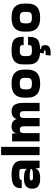

<svg xmlns="http://www.w3.org/2000/svg" viewBox="1255 -1995 940 3490"><g transform="rotate(-90 1725.0 -250.0)"><path d="M50 -345V-325H200V-335Q200 -354 221 -362Q242 -370 300 -370Q365 -370 382.5 -361.5Q400 -353 400 -320V-220L550 -250V-330Q550 -510 300 -510Q162 -510 106 -470.5Q50 -431 50 -345ZM550 -250H400V-115L405 -80L420 0H550ZM40 -135Q40 -57 86 -23.5Q132 10 225 10Q389 10 405 -80L400 -150Q400 -120 260 -120Q221 -120 205.5 -126Q190 -132 190 -150Q190 -168 205.5 -174Q221 -180 260 -180Q400 -180 400 -150L405 -215Q390 -285 225 -285Q40 -285 40 -135Z M650 0H800V-700H650Z M900 0H1050V-420L1040 -500H900ZM1050 -420V-285Q1050 -360 1110 -360Q1144 -360 1159.5 -343Q1175 -326 1175 -285V0H1325V-290L1310 -405Q1295 -460 1261 -485Q1227 -510 1170 -510Q1118 -510 1086 -485.5Q1054 -461 1050 -420ZM1305 -400 1325 -285Q1325 -360 1385 -360Q1419 -360 1434.5 -343Q1450 -326 1450 -285V0H1600V-290Q1600 -408 1562.5 -459Q1525 -510 1445 -510Q1385 -510 1347 -479.5Q1309 -449 1305 -400Z M2055 -260V-250H2205V-280Q2205 -393 2144.5 -451.5Q2084 -510 1950 -510Q1816 -510 1755.5 -451.5Q1695 -393 1695 -280V-250H1845V-260Q1845 -320 1865.5 -340Q1886 -360 1950 -360Q2014 -360 2034.5 -340Q2055 -320 2055 -260ZM1845 -240V-250H1695V-220Q1695 -107 1755.5 -48.5Q1816 10 1950 10Q2084 10 2144.5 -48.5Q2205 -107 2205 -220V-250H2055V-240Q2055 -180 2034.5 -160Q2014 -140 1950 -140Q1886 -140 1865.5 -160Q1845 -180 1845 -240Z M2800 -180V-210H2650V-180Q2650 -157 2629.5 -148.5Q2609 -140 2550 -140Q2490 -140 2470 -160Q2450 -180 2450 -240V-250H2300V-190Q2300 -90 2359 -40Q2418 10 2550 10Q2691 10 2745.5 -32Q2800 -74 2800 -180ZM2800 -320Q2800 -426 2745.5 -468Q2691 -510 2550 -510Q2418 -510 2359 -460Q2300 -410 2300 -310V-250H2450V-260Q2450 -320 2470 -340Q2490 -360 2550 -360Q2609 -360 2629.5 -351.5Q2650 -343 2650 -320V-290H2800ZM2510 0 2500 75Q2555 75 2555 90Q2555 110 2520 110H2470L2460 200H2520Q2650 200 2650 100Q2650 25 2580 25V0Z M3255 -260V-250H3405V-280Q3405 -393 3344.5 -451.5Q3284 -510 3150 -510Q3016 -510 2955.5 -451.5Q2895 -393 2895 -280V-250H3045V-260Q3045 -320 3065.5 -340Q3086 -360 3150 -360Q3214 -360 3234.5 -340Q3255 -320 3255 -260ZM3045 -240V-250H2895V-220Q2895 -107 2955.5 -48.5Q3016 10 3150 10Q3284 10 3344.5 -48.5Q3405 -107 3405 -220V-250H3255V-240Q3255 -180 3234.5 -160Q3214 -140 3150 -140Q3086 -140 3065.5 -160Q3045 -180 3045 -240Z"/></g></svg>

Font: Millimetre
Style: Bold
Weight: 800
Designer: Jérémy Landes
Version: Version 1.0